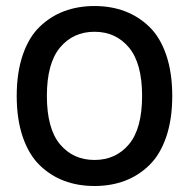

<svg xmlns="http://www.w3.org/2000/svg" viewBox="-20 -600 624 634"><path d="M392.1 -2.9Q346.7 14.2 292 14.2Q237.3 14.2 191.9 -2.9Q146.5 -20 110.8 -54.7Q75.2 -89.4 55.2 -147.7Q35.2 -206.1 35.2 -283.2Q35.2 -360.4 55.2 -418.7Q75.2 -477.1 110.8 -511.5Q146.5 -545.9 191.9 -563Q237.3 -580.1 292 -580.1Q346.7 -580.1 392.1 -563Q437.5 -545.9 473.1 -511.5Q508.8 -477.1 528.8 -418.7Q548.8 -360.4 548.8 -283.2Q548.8 -206.1 528.8 -147.7Q508.8 -89.4 473.1 -54.7Q437.5 -20 392.1 -2.9ZM178.2 -123.5Q221.7 -71.8 292 -71.8Q362.3 -71.8 405.8 -123.5Q449.2 -175.3 449.2 -283.2Q449.2 -391.1 405.8 -443.1Q362.3 -495.1 292 -495.1Q221.7 -495.1 178.2 -443.1Q134.8 -391.1 134.8 -283.2Q134.8 -175.3 178.2 -123.5Z"/></svg>

Font: Neutral Grotesk
Style: Regular
Weight: 400
Designer: Nawras Khrais
Foundry: Nawras Khrais
Version: Version 1.000;PS 001.000;hotconv 1.0.88;makeotf.lib2.5.64775